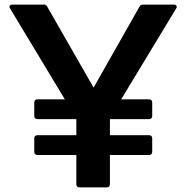

<svg xmlns="http://www.w3.org/2000/svg" viewBox="-20 -778 810 835"><path d="M143 -104H312V23C312 32 317 37 326 37H444C453 37 458 32 458 23V-104H628C637 -104 642 -109 642 -118V-176C642 -185 637 -190 628 -190H458V-260H628C637 -260 642 -265 642 -274V-332C642 -341 637 -346 628 -346H507L746 -741C752 -750 747 -758 736 -758H602C595 -758 589 -755 586 -748L387 -397L186 -748C183 -755 178 -758 170 -758H34C26 -758 21 -754 21 -748C21 -746 22 -744 24 -741L262 -346H143C134 -346 129 -341 129 -332V-274C129 -265 134 -260 143 -260H312V-190H143C134 -190 129 -185 129 -176V-118C129 -109 134 -104 143 -104Z"/></svg>

Font: LINE Seed JP_OTF Bold
Style: Regular
Weight: 700
Designer: LINE & Fontrix & Fontworks
Version: Version 1.009